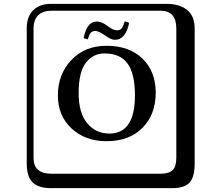

<svg xmlns="http://www.w3.org/2000/svg" viewBox="-20 -774 1140 1006"><path d="M592.8 -615.2Q607.9 -615.2 616.5 -624.3Q625 -633.3 633.8 -662.6L656.7 -654.8Q648.4 -611.8 629.6 -588.6Q610.8 -565.4 582 -565.4Q561 -565.4 528.3 -589.8Q495.1 -611.8 480 -611.8Q463.9 -611.8 455.3 -602.1Q446.8 -592.3 440.4 -567.9L418 -574.2Q427.2 -617.7 443.6 -639.4Q460 -661.1 486.3 -661.1Q515.1 -661.1 547.9 -634.8Q573.7 -615.2 592.8 -615.2ZM527.8 -494.1Q467.8 -494.1 429.9 -445.1Q392.1 -396 392.1 -286.1Q392.1 -182.1 437 -128.2Q481.9 -74.2 553.2 -74.2Q687 -74.2 687 -273.9Q687 -389.2 647.9 -441.7Q608.9 -494.1 527.8 -494.1ZM795.9 -288.1Q795.9 -174.3 726.6 -104.2Q657.2 -34.2 538.1 -34.2Q426.3 -34.2 354.7 -101.1Q283.2 -168 283.2 -273.9Q283.2 -384.8 354 -459.5Q424.8 -534.2 538.1 -534.2Q657.2 -534.2 726.6 -467Q795.9 -399.9 795.9 -288.1ZM249 -717.8Q204.1 -717.8 179.9 -693.8Q155.8 -669.9 155.8 -625V53.2Q155.8 136.2 249 136.2H820.8Q865.7 136.2 884.8 117.2Q903.8 98.1 903.8 53.2V-625Q903.8 -717.8 820.8 -717.8ZM1000 84Q1000 152.8 973.4 182.4Q946.8 211.9 880.9 211.9H249Q181.2 211.9 150.6 181.4Q120.1 150.9 120.1 84V-625Q120.1 -687 154.1 -720.5Q188 -753.9 249 -753.9H851.1Q920.9 -753.9 960.4 -721.9Q1000 -689.9 1000 -625Z"/></svg>

Font: Linux Biolinum Keyboard O
Style: Regular
Weight: 700
Designer: Philipp H. Poll
Foundry: Philipp H. Poll
Version: Version 0.6.1